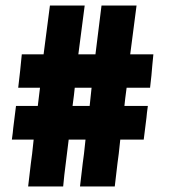

<svg xmlns="http://www.w3.org/2000/svg" viewBox="-20 -676 622 696"><path d="M264 -479H326L348 -656H475L452 -479H536L532 -438Q530 -408 524 -358H439Q433 -314 431 -292H516Q512 -264 511 -250Q507 -220 501 -170H416Q410 -110 406 -85L396 0H270L280 -85Q284 -110 290 -170H229L220 -97Q212 -36 209 0H82L92 -85Q96 -110 102 -170H23Q27 -198 28 -212Q32 -242 38 -292H117L125 -358H46Q49 -380 53 -419L59 -479H138L161 -656H287ZM243 -292H305L312 -358H251Q249 -336 243 -292Z"/></svg>

Font: Josefin Sans
Style: Bold
Weight: 700
Designer: Santiago Orozco
Foundry: Typemade
Version: Version 2.000